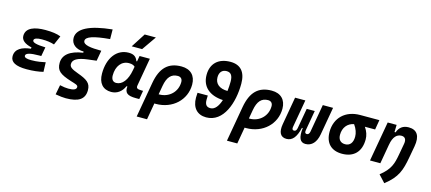

<svg xmlns="http://www.w3.org/2000/svg" viewBox="-68 -1484 5409 2408"><g transform="rotate(15 2636.5 -280.5)"><path d="M258.3 9.8C343.3 9.8 416 0.5 472.7 -13.7L468.8 -137.2C422.9 -127.9 368.7 -115.2 284.2 -115.2C224.6 -115.2 194.8 -126.5 194.8 -149.4C194.8 -182.1 252.4 -198.2 369.1 -198.2H394.5L416 -316.4C297.9 -319.8 247.1 -335 247.1 -362.3C247.1 -389.6 285.6 -402.3 349.6 -402.3C412.6 -402.3 465.3 -395 510.7 -379.9L562 -498C512.7 -518.1 446.3 -527.3 360.8 -527.3C228.5 -527.3 111.3 -493.7 111.3 -385.3C111.3 -329.6 157.2 -291.5 248.5 -270.5L245.6 -253.4C134.3 -240.7 47.4 -200.7 47.4 -103C47.4 -27.3 117.7 9.8 258.3 9.8Z M827.6 233.9C994.1 233.9 1070.8 180.7 1070.8 64.9C1070.8 -28.8 1015.6 -63.5 894.5 -107.4C805.7 -139.6 779.3 -160.2 779.3 -198.2C779.3 -256.3 839.8 -292 971.7 -308.1L1080.6 -321.3L1104.5 -457C967.3 -457 867.2 -468.8 867.2 -523.4C867.2 -576.7 963.9 -608.4 1173.8 -627L1172.9 -752C879.9 -722.7 727.1 -644.5 727.1 -523.9C727.1 -443.8 793.5 -390.1 892.6 -390.1V-374.5C725.6 -349.6 639.2 -281.2 639.2 -174.3C639.2 -76.7 685.5 -38.1 837.4 9.8C894 27.8 930.7 34.2 930.7 61C930.7 96.2 892.6 108.9 827.6 108.9C796.4 108.9 765.1 104.5 716.8 94.2L692.9 219.2C753.4 229.5 792 233.9 827.6 233.9Z M1572.3 -444.3H1563.5C1545.4 -490.7 1519 -522.5 1444.8 -522.5C1290 -522.5 1187 -387.2 1187 -184.1C1187 -60.5 1248.5 10.3 1356 10.3C1431.2 10.3 1491.7 -32.7 1525.4 -109.4H1536.6C1527.3 -25.9 1565.4 4.9 1676.8 4.9H1721.2L1740.7 -106.9H1722.2C1661.1 -106.9 1649.4 -120.6 1655.3 -154.8L1718.8 -517.6H1585.4ZM1482.4 -397C1522.5 -397 1543.9 -386.7 1559.6 -371.6L1551.3 -325.7C1527.3 -191.9 1466.3 -115.2 1387.7 -115.2C1346.7 -115.2 1322.8 -144.5 1322.8 -196.3C1322.8 -316.9 1386.7 -397 1482.4 -397ZM1458.5 -609.4H1593.8L1722.7 -794.9H1577.6Z M2128.9 -527.3C1957.5 -527.3 1862.8 -435.1 1827.1 -233.9L1746.6 224.6H1880.9L1918.5 9.3C1924.8 9.8 1931.2 9.8 1937.5 9.8C2153.3 9.8 2315.4 -141.1 2315.4 -341.8C2315.4 -458.5 2246.1 -527.3 2128.9 -527.3ZM1960.4 -229.5C1981 -346.7 2029.3 -400.4 2114.3 -400.4C2152.8 -400.4 2175.3 -377 2175.3 -336.9C2175.3 -210.9 2077.6 -115.7 1948.2 -115.7C1945.8 -115.7 1942.9 -115.7 1940.4 -115.7Z M2589.4 9.8C2814.9 9.8 2907.7 -264.2 2907.7 -511.7C2907.7 -663.1 2838.9 -742.2 2707.5 -742.2C2550.8 -742.2 2458 -654.8 2458 -506.8C2458 -355.5 2561.5 -263.2 2737.3 -254.4C2711.4 -173.8 2670.4 -115.2 2611.3 -115.2C2561.5 -115.2 2538.6 -143.1 2538.6 -206.1C2538.6 -224.1 2539.6 -242.2 2540 -260.3H2406.7C2405.3 -238.3 2403.8 -217.3 2403.8 -196.3C2403.8 -66.9 2472.7 9.8 2589.4 9.8ZM2763.7 -379.4C2659.7 -379.9 2598.1 -429.2 2598.1 -513.7C2598.1 -578.6 2632.8 -617.2 2689.9 -617.2C2745.6 -617.2 2771.5 -582 2771.5 -502C2771.5 -462.4 2769 -420.4 2763.7 -379.4Z M3300.8 -527.3C3129.4 -527.3 3034.7 -435.1 2999 -233.9L2918.5 224.6H3052.7L3090.3 9.3C3096.7 9.8 3103 9.8 3109.4 9.8C3325.2 9.8 3487.3 -141.1 3487.3 -341.8C3487.3 -458.5 3418 -527.3 3300.8 -527.3ZM3132.3 -229.5C3152.8 -346.7 3201.2 -400.4 3286.1 -400.4C3324.7 -400.4 3347.2 -377 3347.2 -336.9C3347.2 -210.9 3249.5 -115.7 3120.1 -115.7C3117.7 -115.7 3114.7 -115.7 3112.3 -115.7Z M3879.4 9.8C3960 9.8 4015.6 -50.3 4034.2 -156.2L4097.7 -517.6H3964.4L3900.9 -156.2C3896 -129.9 3883.3 -114.7 3863.8 -114.7C3843.3 -114.7 3834.5 -127 3840.3 -159.7L3846.2 -193.4L3886.2 -419.9H3781.7L3738.3 -174.3L3735.8 -159.7C3730 -127 3717.3 -114.7 3697.3 -114.7C3677.7 -114.7 3669.4 -129.9 3674.3 -156.2L3737.8 -517.6H3604.5L3541 -156.2C3522.5 -50.3 3553.7 9.8 3632.3 9.8C3706.5 9.8 3756.3 -45.4 3785.6 -174.3H3795.9C3780.8 -45.4 3809.1 9.8 3879.4 9.8Z M4353 9.8C4506.8 9.8 4595.2 -81.5 4595.2 -240.2C4595.2 -291 4578.6 -343.3 4544.4 -392.1H4677.2L4698.7 -519H4449.7C4258.8 -519 4132.8 -398.4 4132.8 -215.8C4132.8 -72.3 4212.9 9.8 4353 9.8ZM4405.3 -388.7C4442.4 -337.4 4459 -285.2 4459 -240.2C4459 -161.1 4423.3 -115.7 4360.4 -115.7C4302.2 -115.7 4269 -151.9 4269 -213.9C4269 -307.6 4321.8 -373 4405.3 -388.7Z M4715.8 0H4850.1L4894 -250.5V-249.5C4912.6 -363.8 4962.4 -401.9 5018.1 -401.9C5063.5 -401.9 5085.4 -371.1 5074.7 -312.5L5047.9 -163.6C5025.9 -43 5004.9 35.2 4876.5 136.2L4962.4 229C5119.6 106.9 5150.9 7.8 5182.1 -164.6L5209.5 -315.4C5234.4 -454.1 5188.5 -527.3 5078.1 -527.3C5004.9 -527.3 4956.5 -489.7 4934.6 -423.8H4920.4L4922.9 -517.6H4807.1Z"/></g></svg>

Font: Cascadia Mono PL
Style: Bold Italic
Weight: 700
Italic angle: -10°
Monospace: yes
Designer: Aaron Bell
Foundry: Saja Typeworks
Version: Version 2404.023